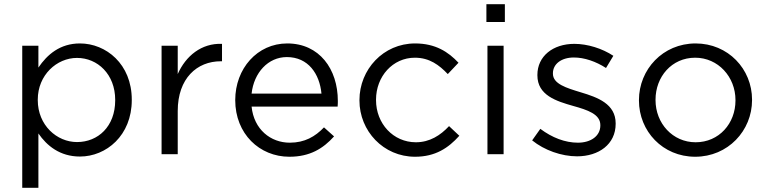

<svg xmlns="http://www.w3.org/2000/svg" viewBox="-20 -735 3657 915"><path d="M163 -413V-517H86V160H163V-99C203 -41 265 11 361 11C486 11 608 -89 608 -258V-260C608 -430 485 -528 361 -528C266 -528 205 -475 163 -413ZM347 -58C251 -58 160 -138 160 -258V-260C160 -378 251 -459 347 -459C445 -459 529 -381 529 -259V-257C529 -132 447 -58 347 -58Z M827 -382V-517H750V0H827V-206C827 -362 919 -443 1032 -443H1038V-526C940 -530 865 -468 827 -382Z M1179 -227H1589C1590 -239 1590 -247 1590 -254C1590 -406 1502 -528 1349 -528C1206 -528 1101 -408 1101 -258C1101 -97 1217 12 1359 12C1457 12 1520 -27 1572 -85L1524 -128C1482 -84 1432 -55 1361 -55C1270 -55 1190 -118 1179 -227ZM1512 -289H1179C1190 -389 1258 -463 1347 -463C1449 -463 1503 -383 1512 -289Z M1958 12C2055 12 2117 -30 2169 -88L2120 -134C2079 -90 2028 -57 1962 -57C1854 -57 1772 -146 1772 -258V-260C1772 -371 1852 -460 1957 -460C2027 -460 2073 -425 2114 -382L2165 -436C2117 -487 2056 -528 1958 -528C1807 -528 1693 -404 1693 -258V-256C1693 -111 1807 12 1958 12Z M2386 -715H2298V-630H2386ZM2380 -517H2303V0H2380Z M2730 10C2833 10 2914 -47 2914 -145V-147C2914 -240 2828 -271 2748 -295C2679 -316 2615 -335 2615 -384V-386C2615 -429 2654 -461 2715 -461C2765 -461 2820 -442 2868 -411L2903 -469C2850 -504 2780 -526 2717 -526C2615 -526 2541 -467 2541 -378V-376C2541 -281 2631 -253 2712 -230C2780 -211 2841 -191 2841 -139V-137C2841 -87 2796 -55 2734 -55C2673 -55 2611 -79 2555 -121L2516 -66C2574 -19 2656 10 2730 10Z M3293 12C3449 12 3564 -112 3564 -258V-260C3564 -406 3450 -528 3295 -528C3139 -528 3025 -404 3025 -258V-256C3025 -110 3138 12 3293 12ZM3295 -57C3186 -57 3104 -147 3104 -258V-260C3104 -369 3181 -460 3293 -460C3402 -460 3485 -369 3485 -258V-256C3485 -147 3407 -57 3295 -57Z"/></svg>

Font: Mission
Style: Regular
Weight: 400
Version: Version 1.000;FEAKit 1.0